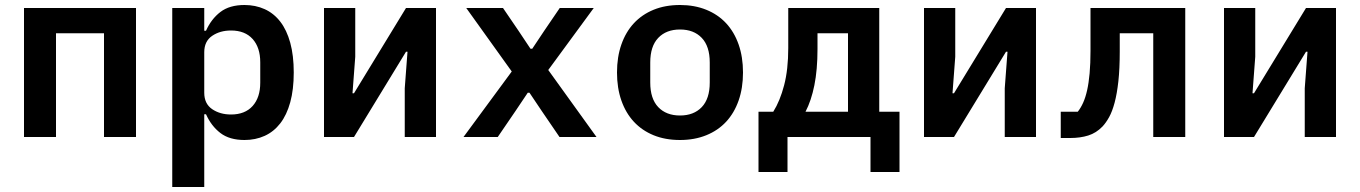

<svg xmlns="http://www.w3.org/2000/svg" viewBox="-20 -548 5440 768"><path d="M76 -516H524V0H396V-415H204V0H76Z M669 -516H797V-425H804Q825 -472 861.5 -500Q898 -528 958 -528Q1002 -528 1038.5 -511.5Q1075 -495 1101 -461.5Q1127 -428 1141 -377Q1155 -326 1155 -258Q1155 -190 1141 -139Q1127 -88 1101 -54.5Q1075 -21 1038.5 -4.5Q1002 12 958 12Q898 12 861.5 -16Q825 -44 804 -91H797V200H669ZM904 -90Q960 -90 990.5 -124Q1021 -158 1021 -217V-299Q1021 -358 990.5 -392Q960 -426 904 -426Q860 -426 828.5 -404.5Q797 -383 797 -339V-177Q797 -133 828.5 -111.5Q860 -90 904 -90Z M1276 -516H1401V-321L1390 -175H1396L1604 -516H1724V0H1599V-195L1610 -341H1604L1396 0H1276Z M1834 0 2027 -262 1845 -516H1992L2054 -425L2102 -353H2109L2157 -425L2219 -516H2355L2173 -268L2366 0H2218L2147 -104L2098 -177H2091L2042 -104L1971 0Z M2700 12Q2641 12 2594.5 -7Q2548 -26 2515.5 -61Q2483 -96 2465.5 -146Q2448 -196 2448 -258Q2448 -320 2465.5 -370Q2483 -420 2515.5 -455Q2548 -490 2594.5 -509Q2641 -528 2700 -528Q2758 -528 2805 -509Q2852 -490 2884.5 -455Q2917 -420 2934.5 -370Q2952 -320 2952 -258Q2952 -196 2934.5 -146Q2917 -96 2884.5 -61Q2852 -26 2805 -7Q2758 12 2700 12ZM2700 -86Q2755 -86 2787 -119.5Q2819 -153 2819 -218V-298Q2819 -363 2787 -396.5Q2755 -430 2700 -430Q2645 -430 2613 -396.5Q2581 -363 2581 -298V-218Q2581 -153 2613 -119.5Q2645 -86 2700 -86Z M3014 -101H3073Q3100 -144 3116.5 -207Q3133 -270 3133 -356V-516H3497V-101H3578V140H3462V0H3130V140H3014ZM3372 -101V-415H3250V-352Q3250 -269 3237.5 -207Q3225 -145 3202 -101Z M3676 -516H3801V-321L3790 -175H3796L4004 -516H4124V0H3999V-195L4010 -341H4004L3796 0H3676Z M4223 -101H4291Q4303 -116 4312.5 -137Q4322 -158 4328.5 -187Q4335 -216 4338.5 -255Q4342 -294 4342 -345V-516H4721V0H4593V-415H4459V-342Q4459 -273 4453.5 -223Q4448 -173 4438.5 -137.5Q4429 -102 4416.5 -79.5Q4404 -57 4390 -42Q4365 -16 4333 -6Q4301 4 4261 4H4223Z M4876 -516H5001V-321L4990 -175H4996L5204 -516H5324V0H5199V-195L5210 -341H5204L4996 0H4876Z"/></svg>

Font: IBM Plex Mono SemiBold
Style: Regular
Weight: 600
Monospace: yes
Designer: Mike Abbink, Paul van der Laan, Pieter van Rosmalen
Foundry: Bold Monday
Version: Version 2.3